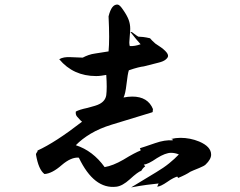

<svg xmlns="http://www.w3.org/2000/svg" viewBox="-20 -794 1040 833"><path d="M549 19 658 -47Q690 -66 714 -85.5Q738 -105 756 -124Q739 -131 722 -131Q698 -131 661 -108Q622 -81 604 -80L610 -72Q601 -67 593 -53Q579 -49 543 -16Q511 13 485 16Q388 28 322 -110Q289 -113 248 -78Q206 -41 173 -39Q147 -58 136 -124Q136 -128 140 -133Q144 -138 143 -141Q220 -176 336 -266Q334 -268 329 -272Q321 -280 314 -288.5Q307 -297 309 -310Q316 -314 328.5 -318Q341 -322 360 -326Q379 -331 392 -335Q405 -339 412 -343Q437 -356 441 -381Q445 -412 441 -469Q430 -467 419 -465.5Q408 -464 397 -464Q298 -464 237 -537Q255 -548 287 -546Q312 -545 325 -544.5Q338 -544 339 -544Q350 -550 364 -555Q378 -560 394 -562L451 -571Q456 -622 451 -723Q464 -777 491 -774Q500 -773 515 -750Q531 -727 538 -708.5Q545 -690 545 -669Q545 -658 543 -638Q541 -618 541 -610Q541 -606 541.5 -602Q542 -598 543 -594Q565 -593 590 -602Q575 -618 546 -655Q551 -657 560 -649Q567 -644 571.5 -640.5Q576 -637 580 -635Q588 -635 601 -633.5Q614 -632 631 -628Q637 -620 654 -605Q712 -569 709 -550Q708 -543 698 -535Q688 -527 667 -522L604 -506Q594 -505 578 -501Q562 -497 539 -489Q534 -474 529 -430Q524 -386 516 -371Q526 -373 535.5 -374Q545 -375 554 -375Q622 -375 644 -320Q642 -318 643 -313Q643 -308 641 -307L464 -253Q412 -237 373.5 -214Q335 -191 309 -164Q383 -140 434 -69Q470 -75 515 -101Q541 -117 560 -127Q579 -137 590 -141Q590 -145 587 -151Q591 -152 607.5 -157.5Q624 -163 653 -173Q696 -188 729 -185Q732 -190 722 -191Q742 -196 763 -196Q805 -196 844 -180Q896 -158 896 -123Q896 -103 872 -80Q866 -74 844 -65Q829 -59 819.5 -55Q810 -51 806 -49Q787 -36 753 -22L749 -28Q742 -26 731 -20.5Q720 -15 706 -5Q677 15 662 16Q662 16 662 16Q662 16 662 16Q663 15 668 2Q646 4 616.5 8Q587 12 549 19Z"/></svg>

Font: Yuji Hentaigana Akebono
Style: Regular
Weight: 400
Designer: Kataoka Yuji
Foundry: Kinuta Font Factory
Version: Version 3.002